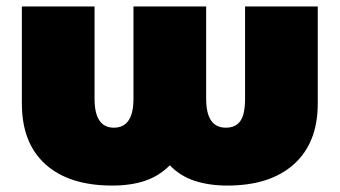

<svg xmlns="http://www.w3.org/2000/svg" viewBox="-20 -567 1056 597"><path d="M968 -547H742V-260C742 -228 737.2 -205 727.5 -191C717.8 -177 702.7 -170 682 -170C641.3 -170 621 -200 621 -260V-547H395V-260C395 -200 374.7 -170 334 -170C294 -170 274 -200 274 -260V-547H48V-245C48 -163 72.5 -100 121.5 -56C170.5 -12 239.7 10 329 10C367 10 400.7 5.2 430 -4.5C459.3 -14.2 485.3 -30.3 508 -53C530 -30.3 556 -14.2 586 -4.5C616 5.2 649.7 10 687 10C775.7 10 844.7 -12.2 894 -56.5C943.3 -100.8 968 -163.7 968 -245Z"/></svg>

Font: Montserrat Custom Black
Style: Regular
Weight: 900
Designer: Julieta Ulanovsky
Foundry: Julieta Ulanovsky
Version: Version 7.200